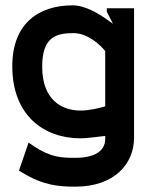

<svg xmlns="http://www.w3.org/2000/svg" viewBox="-20 -502 558 719"><path d="M26 -254C26 -70 144 16 282 16C306 16 335 11 366 8L374 7V18C374 64 334 89 262 89C210 89 171 88 106 45L87 32L51 137L63 144C141 192 199 197 262 197C410 197 482 110 482 14V-471H380V-458L403 -413L379 -430C351 -450 299 -482 252 -482C128 -482 26 -417 26 -254ZM138 -252C138 -361 187 -378 255 -378C309 -378 356 -333 372 -313L374 -311V-104L368 -102C350 -97 314 -88 282 -88C208 -88 138 -131 138 -252Z"/></svg>

Font: Charger Eco
Style: Regular
Weight: 1000
Designer: Jasper
Foundry: Cannot Into Space Fonts
Version: Version 1.1